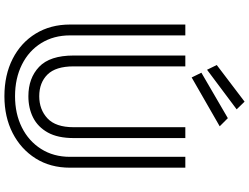

<svg xmlns="http://www.w3.org/2000/svg" viewBox="-146 -936 1102 849"><g transform="rotate(90 404.5 -511.0)"><path d="M267 -919 429 -1042 463 -1007 288 -876ZM301 -851 502 -968 538 -932 322 -808ZM590 -780V-286Q590 -216 565.5 -172Q541 -128 499.5 -107Q458 -86 405 -86Q325 -86 275 -133.5Q225 -181 225 -286V-780H273V-286Q273 -207 309 -170.5Q345 -134 405 -134Q464 -134 503 -170.5Q542 -207 542 -286V-780ZM721 -780V-270Q721 -183 680 -118Q639 -53 568 -16.5Q497 20 405 20Q311 20 239.5 -16.5Q168 -53 128 -118.5Q88 -184 88 -270V-780H136V-270Q136 -198 170 -143Q204 -88 265 -57.5Q326 -27 405 -27Q482 -27 542.5 -57Q603 -87 638 -142Q673 -197 673 -270V-780Z"/></g></svg>

Font: Train One
Style: Regular
Weight: 400
Designer: Fontworks Inc.
Foundry: Fontworks Inc.
Version: Version 1.100